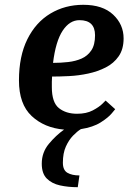

<svg xmlns="http://www.w3.org/2000/svg" viewBox="-20 -530 535 800"><path d="M460 -75Q460 -75 445.5 -57.5Q431 -40 399.5 -20Q368 0 317 8Q302 17 284.5 35Q267 53 254.5 80.5Q242 108 242 148Q242 179 261 190Q280 201 311 201L304 250Q264 250 230 242.5Q196 235 175 214Q154 193 154 152Q154 105 183.5 69.5Q213 34 247 10Q165 3 112 -46.5Q59 -96 59 -195Q59 -296 94 -366.5Q129 -437 190 -473.5Q251 -510 327 -510Q408 -510 451.5 -469Q495 -428 495 -370Q495 -325 474.5 -295.5Q454 -266 420.5 -249Q387 -232 347.5 -223.5Q308 -215 268.5 -213Q229 -211 197 -211Q196 -201 196 -189.5Q196 -178 196 -167Q196 -103 225.5 -79.5Q255 -56 301 -56Q340 -56 366.5 -70Q393 -84 406.5 -97.5Q420 -111 420 -111ZM311 -446Q270 -446 241 -402Q212 -358 201 -268Q233 -268 264 -271.5Q295 -275 320 -286Q345 -297 360.5 -320Q376 -343 376 -383Q376 -446 311 -446Z"/></svg>

Font: Arsenal SC
Style: Bold Italic
Weight: 700
Italic angle: -9.10001°
Designer: Andrij Shevchenko
Foundry: Stairsfor
Version: Version 2.001; ttfautohint (v1.8.4.7-5d5b)